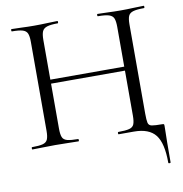

<svg xmlns="http://www.w3.org/2000/svg" viewBox="-88 -708 936 982"><g transform="rotate(-10 379.5 -217.0)"><path d="M152.2 -315V-335.8H598.8V-315ZM122.6 -81V-544Q122.6 -573 116.3 -587.5Q110 -602 91.5 -607.5Q73 -613 36 -613Q33.8 -613 33.8 -619Q33.8 -625 36 -625Q60.4 -625 90.6 -623.5Q120.8 -622 153.6 -622Q190.8 -622 220.9 -623.5Q251.1 -625 275 -625Q277 -625 277 -619Q277 -613 275 -613Q237.5 -613 218.8 -607Q200 -601 193.6 -586Q187.2 -571 187.2 -542V-81Q187.2 -52 193.2 -37Q199.2 -22 218.4 -17Q237.6 -12 275 -12Q277 -12 277 -6Q277 0 275 0Q250.1 0 220.4 -1Q190.8 -2 153.6 -2Q120.8 -2 90 -1Q59.2 0 34.8 0Q32.8 0 32.8 -6Q32.8 -12 34.8 -12Q72 -12 90.9 -17Q109.8 -22 116.2 -37Q122.6 -52 122.6 -81ZM562 0H483.2Q480.2 0 480.2 -6Q480.2 -12 483.2 -12Q521.7 -12 540.4 -17Q559.2 -22 565.1 -37Q571 -52 571 -81V-542Q571 -571 565.1 -586Q559.2 -601 540.4 -607Q521.7 -613 483.2 -613Q480.2 -613 480.2 -619Q480.2 -625 483.2 -625Q506.8 -625 537.1 -623.5Q567.4 -622 603.8 -622Q636.6 -622 667.7 -623.5Q698.8 -625 722.4 -625Q725.4 -625 725.4 -619Q725.4 -613 722.4 -613Q685.4 -613 666.4 -607.5Q647.5 -602 641.1 -587.5Q634.8 -573 634.8 -544V-81Q634.8 -47 638.2 -32.5Q641.5 -18 657.9 -15Q674.2 -12 710.8 -12Q719 -12 720.2 -10Q721.4 -8 721.4 0Q721.4 13.8 720.9 31.4Q720.4 49 719.9 84.3Q719.4 119.6 719.4 187Q719.4 191 713.4 191Q707.4 191 707.4 187Q707.4 85.4 673.8 42.7Q640.2 0 562 0Z"/></g></svg>

Font: Cormorant Garamond Light
Style: Regular
Weight: 300
Designer: Christian Thalmann (Catharsis Fonts)
Foundry: Catharsis Fonts
Version: Version 4.001